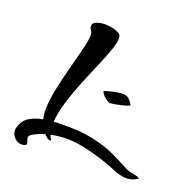

<svg xmlns="http://www.w3.org/2000/svg" viewBox="-114 -658 839 848"><g transform="rotate(20 305.5 -234.5)"><path d="M74 78Q54 78 39.5 62.5Q25 47 25 28Q25 22 26 19Q36 -19 63 -36Q90 -53 126 -59Q121 -79 121 -102Q121 -145 132.5 -200Q144 -255 158.5 -310Q173 -365 184.5 -410Q196 -455 196 -479Q196 -493 192 -497Q183 -509 183 -519Q183 -533 200.5 -540Q218 -547 241 -547Q260 -547 278.5 -542.5Q297 -538 310 -529Q318 -523 318 -509Q318 -487 304.5 -449Q291 -411 270 -362.5Q249 -314 228 -262Q207 -210 191.5 -159Q176 -108 173 -65Q180 -66 186.5 -66Q193 -66 200 -66Q292 -69 355.5 -55.5Q419 -42 461.5 -22Q504 -2 533 14Q562 30 585 32Q611 37 611 42Q611 45 604 48Q582 60 560 60Q530 60 492.5 43.5Q455 27 393 9Q365 1 328.5 -6.5Q292 -14 252 -14Q234 -14 216 -12Q198 -10 180 -6Q183 6 189 13Q192 18 183 18Q174 18 157 -1Q132 6 103 22Q89 30 89 40Q89 47 92.5 54Q96 61 96 67Q96 73 87 76Q79 78 74 78ZM379 -227Q371 -227 358 -237Q345 -247 338 -257.5Q331 -268 338 -269Q365 -278 384 -281.5Q403 -285 416 -285Q438 -285 448 -275.5Q458 -266 466 -252Q469 -248 458 -244Q447 -240 430.5 -236Q414 -232 399 -229.5Q384 -227 379 -227Z"/></g></svg>

Font: Grechen Fuemen
Style: Regular
Weight: 400
Designer: Robert E. Leuschke
Foundry: Robert E. Leuschke
Version: Version 1.010; ttfautohint (v1.8.3)